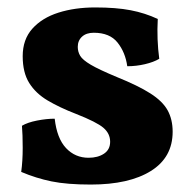

<svg xmlns="http://www.w3.org/2000/svg" viewBox="-20 -487 516 516"><path d="M404 -436Q401 -381 408 -329Q393 -320 369.5 -314.5Q346 -309 322 -309Q317 -346 296 -372.5Q275 -399 232 -399Q212 -399 200.5 -388.5Q189 -378 189 -361Q189 -348 195.5 -337Q202 -326 224 -313Q246 -300 294 -280Q351 -257 384 -236Q417 -215 430.5 -190.5Q444 -166 444 -133Q444 -64 385.5 -27.5Q327 9 224 9Q160 9 118.5 0.5Q77 -8 37 -25Q41 -54 41 -89.5Q41 -125 39 -149Q54 -158 79.5 -163Q105 -168 127 -168Q133 -115 157.5 -89Q182 -63 218 -63Q243 -63 259.5 -74Q276 -85 276 -106Q276 -128 258 -143.5Q240 -159 184 -181Q140 -198 108 -217Q76 -236 58.5 -264Q41 -292 41 -336Q41 -381 67 -410Q93 -439 137 -453Q181 -467 236 -467Q292 -467 331 -459.5Q370 -452 404 -436Z"/></svg>

Font: Vollkorn ExtraBold
Style: Regular
Weight: 800
Designer: Friedrich Althausen
Foundry: Friedrich Althausen
Version: Version 5.000; ttfautohint (v1.8.3)